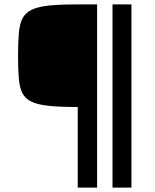

<svg xmlns="http://www.w3.org/2000/svg" viewBox="-20 -708 703 872"><path d="M333 144V-222Q255 -222 204.5 -227Q154 -232 124.5 -245.5Q95 -259 82 -284.5Q69 -310 65.5 -351.5Q62 -393 62 -454Q62 -515 65.5 -556.5Q69 -598 82 -624Q95 -650 124.5 -664Q154 -678 204.5 -683Q255 -688 333 -688H421V144ZM491 144V-688H577V144Z"/></svg>

Font: Saira SemiExpanded SemiBold
Style: Regular
Weight: 600
Width: 6
Designer: Hector Gatti with collaboration of the Omnibus-Type team
Foundry: Omnibus-Type
Version: Version 1.101